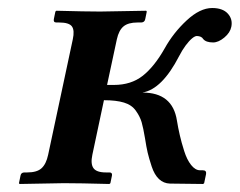

<svg xmlns="http://www.w3.org/2000/svg" viewBox="-20 -458 598 479"><path d="M100.1 -71.8 161.6 -359.9Q166.5 -382.3 159.4 -392.1Q152.3 -401.9 127.4 -401.9H120.6Q112.8 -401.9 114.3 -410.2L118.2 -429.2L120.6 -431.2Q194.3 -429.2 230 -429.2L344.7 -431.2L346.2 -429.2L342.3 -410.2Q340.8 -402.3 332.5 -401.9H323.2Q299.8 -401.9 288.1 -392.1Q276.4 -382.3 271.5 -359.9L247.1 -246.1H264.2Q307.1 -246.1 336.2 -269Q365.2 -292 390.6 -336.9Q412.6 -376.5 445.8 -407.2Q479 -438 509.3 -438Q535.6 -438 548.3 -424.1Q561 -410.2 557.1 -391.1Q554.2 -376.5 539.6 -364.3Q524.9 -352.1 511.7 -352.1Q493.7 -352.1 486.8 -360.8Q482.9 -367.7 471.2 -368.2Q466.3 -368.2 459 -362.1Q451.7 -356 443.1 -344.5Q434.6 -333 426.8 -317.9Q384.3 -235.4 335.4 -227.1Q410.6 -227.1 421.4 -157.2Q424.3 -139.2 428.5 -121.1Q432.6 -103 439.5 -81.3Q446.3 -59.6 456.8 -46.4Q467.3 -33.2 479 -33.2H485.8Q495.6 -33.2 494.1 -23.9L489.3 -1L486.8 1L403.8 0Q388.2 -0.5 376.7 -11.2Q365.2 -22 358.4 -42.7Q351.6 -63.5 348.4 -77.1Q345.2 -90.8 341.8 -112.8Q337.4 -139.2 333.3 -153.3Q329.1 -167.5 318.8 -181.9Q308.6 -196.3 289.3 -202.1Q270 -208 239.3 -208L210.4 -71.8Q205.6 -49.3 213.1 -38.6Q220.7 -27.8 244.1 -27.8H252.9Q260.7 -27.8 259.3 -20L255.4 -1L252.9 1Q178.2 -1 139.2 -1L28.8 1L27.3 -1L31.2 -20Q32.7 -27.8 41 -27.8H47.9Q72.3 -27.8 83.7 -38.3Q95.2 -48.8 100.1 -71.8Z"/></svg>

Font: Linux Libertine Slanted
Style: Semibold Slanted
Weight: 600
Designer: Philipp H. Poll
Foundry: Philipp H. Poll
Version: Version 5.1.1